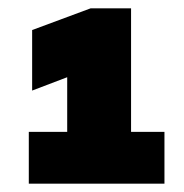

<svg xmlns="http://www.w3.org/2000/svg" viewBox="-20 -767 442 460"><path d="M374 -451H294V-747H197L57 -695V-550L141 -582V-451H49V-327H374Z"/></svg>

Font: Chess Sans Black
Style: Regular
Weight: 900
Designer: Wolf Bōese
Foundry: Wolf Bōese
Version: Version 7.223;Glyphs 3.3 (3306)